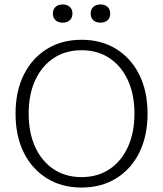

<svg xmlns="http://www.w3.org/2000/svg" viewBox="-20 -834 734 864"><path d="M347 -37Q419 -37 472.5 -72.5Q526 -108 555.5 -172.5Q585 -237 585 -323Q585 -409 555.5 -473Q526 -537 472.5 -572.5Q419 -608 347 -608Q275 -608 221.5 -572.5Q168 -537 138.5 -473Q109 -409 109 -323Q109 -236 138.5 -172Q168 -108 221.5 -72.5Q275 -37 347 -37ZM347 10Q258 10 191 -31.5Q124 -73 87 -147.5Q50 -222 50 -323Q50 -423 87 -497.5Q124 -572 191 -613.5Q258 -655 347 -655Q436 -655 503 -613.5Q570 -572 607 -497.5Q644 -423 644 -323Q644 -222 607 -147.5Q570 -73 503 -31.5Q436 10 347 10ZM306 -773Q306 -754 294 -743Q282 -732 262 -732Q242 -732 230 -743Q218 -754 218 -773Q218 -792 230 -803Q242 -814 262 -814Q282 -814 294 -803Q306 -792 306 -773ZM476 -773Q476 -754 464 -743Q452 -732 432 -732Q412 -732 400 -743Q388 -754 388 -773Q388 -792 400 -803Q412 -814 432 -814Q452 -814 464 -803Q476 -792 476 -773Z"/></svg>

Font: Scope One
Style: Regular
Weight: 400
Designer: Dalton Maag Ltd
Foundry: Dalton Maag Ltd
Version: Version 1.001; ttfautohint (v1.4.1) -l 11 -r 50 -G 50 -x 14 